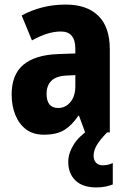

<svg xmlns="http://www.w3.org/2000/svg" viewBox="-20 -580 560 841"><path d="M268 -560Q360 -560 410.5 -511Q461 -462 461 -363V0H353L326 -73H323Q295 -31 261.5 -10.5Q228 10 172 10Q125 10 94 -13.5Q63 -37 47 -77Q31 -117 31 -166Q31 -253 82 -296Q133 -339 232 -343L310 -346V-366Q310 -442 247 -442Q218 -442 187 -432.5Q156 -423 120 -403L75 -512Q116 -535 165 -547.5Q214 -560 268 -560ZM271 -249Q226 -247 205 -226Q184 -205 184 -169Q184 -107 235 -107Q267 -107 288.5 -133Q310 -159 310 -203V-251ZM390 102Q390 121 400.5 132.5Q411 144 430 144Q444 144 455 141Q466 138 474 134V228Q461 233 443 237Q425 241 402 241Q342 241 310.5 210.5Q279 180 279 129Q279 91 303 53Q327 15 375 -16L449 0Q417 33 403.5 56.5Q390 80 390 102Z"/></svg>

Font: Noto Sans Tamil Condensed ExtraBold
Style: Regular
Weight: 800
Width: 3
Designer: Jelle Bosma - Monotype Design Team
Foundry: Monotype Imaging Inc.
Version: Version 2.004; ttfautohint (v1.8.4.7-5d5b)